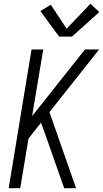

<svg xmlns="http://www.w3.org/2000/svg" viewBox="-20 -997 546 1017"><path d="M26 0 147 -735H209L150 -382L430 -735H505L242 -403L383 0H320L210 -313L197 -347L131 -263L87 0ZM293 -803 194 -938 249 -972 333 -845 459 -977 506 -933 361 -803Z"/></svg>

Font: Iosevka SS04 Light
Style: Italic
Weight: 300
Italic angle: -9°
Monospace: yes
Designer: Belleve Invis
Foundry: Belleve Invis
Version: Version 19.0.0; ttfautohint (v1.8.4)